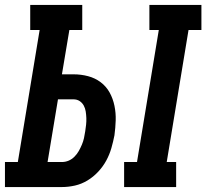

<svg xmlns="http://www.w3.org/2000/svg" viewBox="-37 -755 833 775"><path d="M464 0V-101H516L604 -634H566V-735H776V-634H724L636 -101H674V0ZM-17 0V-101H35L123 -634H85V-735H295V-634H243L213 -455H260Q290 -455 318.5 -447.5Q347 -440 369.5 -423Q392 -406 405.5 -381.5Q419 -357 425 -328Q431 -299 430 -269Q429 -239 425 -209Q420 -183 412.5 -157Q405 -131 392 -107Q379 -83 359.5 -62Q340 -41 316 -26.5Q292 -12 265.5 -6Q239 0 213 0ZM155 -101H213Q227 -101 240 -106.5Q253 -112 263.5 -122.5Q274 -133 281 -145.5Q288 -158 293.5 -171Q299 -184 302 -197.5Q305 -211 307 -225Q309 -238 310.5 -251.5Q312 -265 311.5 -278.5Q311 -292 309 -305Q307 -318 301 -329Q295 -340 284.5 -347Q274 -354 260 -354H197Z"/></svg>

Font: Iosevka Etoile Oblique
Style: Bold
Weight: 700
Italic angle: -9°
Designer: Belleve Invis
Foundry: Belleve Invis
Version: Version 15.5.2; ttfautohint (v1.8.4)